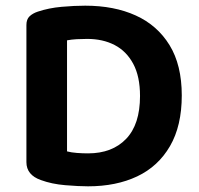

<svg xmlns="http://www.w3.org/2000/svg" viewBox="-20 -642 701 676"><path d="M473 -304Q473 -204 424 -153Q375 -102 290 -102Q271 -102 251 -103.5Q231 -105 216 -109V-500Q232 -503 250 -504Q268 -505 287 -505Q342 -505 383.5 -483.5Q425 -462 449 -417.5Q473 -373 473 -304ZM620 -306Q620 -413 577 -483Q534 -553 458 -587.5Q382 -622 280 -622Q242 -622 197 -618Q152 -614 113 -601Q95 -595 84 -584.5Q73 -574 73 -554V-71Q73 -26 124 -8Q162 6 209.5 10Q257 14 290 14Q389 14 463 -21Q537 -56 578.5 -127.5Q620 -199 620 -306Z"/></svg>

Font: BalooTamma2Bold
Style: Bold
Weight: 700
Designer: Divya Kowshik, Shuchita Grover and Ek Type
Foundry: Ek Type
Version: Version 1.700